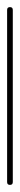

<svg xmlns="http://www.w3.org/2000/svg" viewBox="-20 -520 56 540"><path d="M0 -8H16V-492H0ZM8 -16Q4 -16 2 -14Q0 -12 0 -8Q0 -4 2 -2Q4 0 8 0Q12 0 14 -2Q16 -4 16 -8Q16 -12 14 -14Q12 -16 8 -16ZM8 -500Q4 -500 2 -498Q0 -496 0 -492Q0 -488 2 -486Q4 -484 8 -484Q12 -484 14 -486Q16 -488 16 -492Q16 -496 14 -498Q12 -500 8 -500Z"/></svg>

Font: Wavefont ExtraLight
Style: Regular
Weight: 250
Version: Version 3.004;gftools[0.9.33]